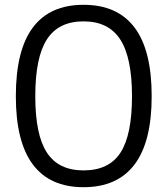

<svg xmlns="http://www.w3.org/2000/svg" viewBox="-20 -770 698 800"><path d="M328 10Q188 10 117 -84.5Q46 -179 46 -369Q46 -561 117 -655.5Q188 -750 328 -750Q469 -750 540.5 -655.5Q612 -561 612 -369Q612 -179 540.5 -84.5Q469 10 328 10ZM328 -60Q434 -60 482 -134Q530 -208 530 -369Q530 -530 481 -605.5Q432 -681 328 -681Q224 -681 175.5 -606Q127 -531 127 -369Q127 -208 175.5 -134Q224 -60 328 -60Z"/></svg>

Font: Encode Sans Condensed
Style: Regular
Weight: 400
Designer: Pablo Impallari, Andres Torresi
Foundry: Pablo Impallari, Andres Torresi
Version: Version 1.000; ttfautohint (v1.00) -l 8 -r 50 -G 200 -x 14 -